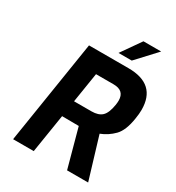

<svg xmlns="http://www.w3.org/2000/svg" viewBox="-216 -1061 1093 1192"><g transform="rotate(30 331.0 -465.5)"><path d="M179 -740H462Q662 -740 662 -556Q662 -528 656 -492Q642 -399 602 -358.5Q562 -318 510 -298L600 0H449L374 -275Q289 -275 254 -276L210 0H62ZM397 -393Q447 -393 472 -417Q497 -441 507 -502Q510 -520 510 -535Q510 -607 432 -607H306L272 -393ZM459 -931H586L456 -791H361Z"/></g></svg>

Font: Exo
Style: Bold Italic
Weight: 700
Italic angle: -9°
Designer: Natanael Gama
Foundry: Natanael Gama
Version: Version 1.500; ttfautohint (v1.6)